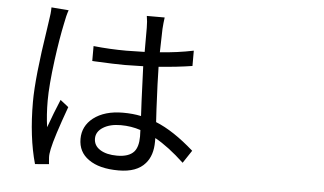

<svg xmlns="http://www.w3.org/2000/svg" viewBox="-53 -836 1606 952"><g transform="rotate(5 750.0 -359.5)"><path d="M152.3 31.2Q115.2 -100.6 115.2 -275.4Q115.2 -396.5 153.3 -640.6Q157.2 -669.9 159.2 -681.6Q166 -720.7 166 -750L252 -743.2Q242.2 -715.8 235.4 -677.7Q218.8 -600.6 204.1 -490.2Q187.5 -363.3 187.5 -288.1Q187.5 -216.8 196.3 -156.2Q222.7 -229.5 251 -296.9L292 -264.6Q235.4 -108.4 223.6 -50.8Q217.8 -23.4 218.8 -7.8Q218.8 -1 220.7 17.6Q221.7 22.5 221.7 25.4ZM567.4 26.4Q470.7 26.4 418 -11.7Q366.2 -47.9 366.2 -113.3Q366.2 -176.8 418 -217.8Q473.6 -260.7 565.4 -260.7Q614.3 -260.7 655.3 -252Q654.3 -276.4 651.4 -328.1Q646.5 -444.3 644.5 -499H642.6Q583 -497.1 552.7 -497.1Q502.9 -497.1 405.3 -502Q395.5 -502.9 390.6 -502.9V-577.1Q472.7 -568.4 554.7 -568.4Q585 -568.4 645.5 -570.3V-690.4Q645.5 -721.7 640.6 -749H729.5Q725.6 -721.7 723.6 -691.4Q722.7 -665 720.7 -575.2Q807.6 -581.1 887.7 -597.7V-521.5Q814.5 -509.8 720.7 -502.9Q721.7 -431.6 728.5 -294.9Q731.4 -250 732.4 -228.5Q820.3 -193.4 922.9 -102.5L880.9 -39.1Q802.7 -112.3 735.4 -149.4V-131.8Q735.4 -62.5 700.2 -22.5Q658.2 26.4 567.4 26.4ZM553.7 -45.9Q612.3 -45.9 637.7 -74.2Q659.2 -98.6 659.2 -150.4Q659.2 -170.9 658.2 -182.6Q612.3 -198.2 559.6 -198.2Q505.9 -198.2 471.7 -176.8Q437.5 -155.3 437.5 -121.1Q437.5 -85.9 469.2 -65.9Q501 -45.9 553.7 -45.9Z"/></g></svg>

Font: Bpmf GenYo Gothic R
Style: R
Weight: 400
Foundry: But Ko
Version: Version 1.320